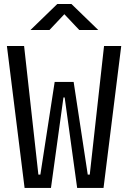

<svg xmlns="http://www.w3.org/2000/svg" viewBox="-20 -918 626 938"><path d="M100.1 0H229L290 -441.9H295.9L356.9 0H485.8L572.3 -693.4H488.3L418.5 -64.9H408.7L339.8 -517.6H247.1L177.2 -64.9H167.5L97.7 -693.4H13.7ZM128.9 -771.5H221.7L294.4 -848.6L367.2 -771.5H460L329.1 -898.4H259.8Z"/></svg>

Font: Cascadia Mono PL SemiLight
Style: Regular
Weight: 350
Monospace: yes
Designer: Aaron Bell
Foundry: Saja Typeworks
Version: Version 2404.023